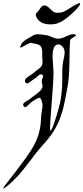

<svg xmlns="http://www.w3.org/2000/svg" viewBox="-94 -966 512 1178"><path d="M173.8 -932.6Q173.8 -932.6 178.7 -932.6Q194.3 -932.6 214.8 -910.6Q235.4 -888.7 252 -887.7H260.7Q282.2 -887.7 297.4 -894.5Q312.5 -901.4 336.4 -917Q360.4 -932.6 380.9 -942.4Q388.7 -946.3 393.6 -946.3Q397.5 -946.3 397.5 -943.4Q397.5 -926.8 340.8 -876.5Q284.2 -826.2 245.1 -819.3Q230.5 -816.4 215.8 -816.4Q143.6 -816.4 126 -870.1Q125 -872.1 125 -875Q125 -879.9 128.4 -884.8Q131.8 -889.6 137.7 -895.5Q143.6 -901.4 146.5 -905.3Q148.4 -908.2 152.3 -914.1Q156.2 -919.9 158.2 -922.9Q160.2 -925.8 164.6 -928.7Q168.9 -931.6 173.8 -932.6ZM302.7 -643.6Q302.7 -666 290 -679.7Q277.3 -693.4 263.7 -693.4Q228.5 -693.4 228.5 -619.1Q228.5 -603.5 231.4 -569.3Q234.4 -535.2 234.4 -515.6Q234.4 -476.6 223.6 -340.8Q212.9 -205.1 212.9 -179.7Q212.9 -165 215.8 -165Q223.6 -165 243.2 -225.1Q262.7 -285.2 273.4 -330.1Q288.1 -393.6 288.1 -483.4V-518.6Q288.1 -568.4 295.4 -598.6Q302.7 -628.9 302.7 -643.6ZM373 -749Q373 -747.1 355 -736.3Q336.9 -725.6 335.9 -716.8Q333 -688.5 332 -586.9Q331.1 -485.4 318.4 -422.9Q316.4 -412.1 311 -384.3Q305.7 -356.4 303.7 -346.7Q301.8 -336.9 296.9 -314.9Q292 -293 288.1 -280.8Q284.2 -268.6 277.8 -250Q271.5 -231.4 263.7 -214.8Q255.9 -198.2 246.1 -179.7Q231.4 -153.3 212.4 -128.4Q193.4 -103.5 168.9 -76.2Q144.5 -48.8 131.8 -33.2Q127.9 -28.3 103.5 3.9Q79.1 36.1 72.3 44.9Q65.4 53.7 45.4 78.6Q25.4 103.5 13.7 115.7Q2 127.9 -15.1 144.5Q-32.2 161.1 -47.9 173.8Q-70.3 191.4 -73.2 191.4Q-74.2 191.4 -74.2 189.5Q-74.2 183.6 -31.2 129.9Q11.7 76.2 63.5 4.4Q115.2 -67.4 131.8 -111.3Q142.6 -136.7 148.4 -164.1Q154.3 -191.4 155.3 -205.1Q156.2 -218.8 159.2 -260.7Q160.2 -271.5 163.6 -290.5Q167 -309.6 167 -319.3Q167 -332 161.1 -349.1Q155.3 -366.2 147.5 -366.2Q141.6 -366.2 128.4 -357.9Q115.2 -349.6 111.3 -347.7Q101.6 -343.8 84.5 -326.2Q67.4 -308.6 60.5 -308.6Q55.7 -308.6 51.8 -314Q47.9 -319.3 47.9 -324.2Q47.9 -331.1 56.2 -337.4Q64.5 -343.8 77.1 -350.6Q89.8 -357.4 95.7 -363.3Q101.6 -369.1 122.1 -383.3Q142.6 -397.5 154.8 -411.1Q167 -424.8 167 -439.5Q167 -443.4 164.6 -452.6Q162.1 -461.9 162.1 -467.8Q162.1 -473.6 166 -483.9Q169.9 -494.1 169.9 -498Q169.9 -509.8 156.2 -509.8Q148.4 -509.8 134.8 -496.6Q121.1 -483.4 114.3 -480.5Q108.4 -477.5 93.8 -465.8Q79.1 -454.1 72.3 -454.1Q66.4 -454.1 62.5 -459.5Q58.6 -464.8 58.6 -470.7Q58.6 -479.5 69.3 -488.3Q80.1 -497.1 96.2 -507.3Q112.3 -517.6 120.1 -525.4Q125 -530.3 138.7 -539.6Q152.3 -548.8 159.7 -559.1Q167 -569.3 167 -585.9Q167 -589.8 166 -601.1Q165 -612.3 165 -620.1V-644.5Q165 -670.9 155.8 -682.1Q146.5 -693.4 126 -696.8Q105.5 -700.2 101.6 -702.1Q100.6 -703.1 96.7 -703.1Q86.9 -703.1 61.5 -688.5Q36.1 -673.8 32.2 -673.8Q29.3 -673.8 29.3 -675.8Q29.3 -678.7 30.3 -680.7Q37.1 -698.2 46.4 -708Q55.7 -717.8 74.7 -728.5Q93.8 -739.3 101.6 -744.1Q118.2 -755.9 139.6 -755.9Q146.5 -755.9 154.3 -754.9Q162.1 -753.9 172.9 -752.4Q183.6 -751 189.5 -750Q203.1 -749 224.6 -738.8Q246.1 -728.5 262.7 -728.5Q281.2 -728.5 310.5 -742.2Q339.8 -755.9 352.5 -755.9Q373 -755.9 373 -749Z"/></svg>

Font: Isabella
Style: Medium
Weight: 500
Designer: John Stracke
Version: Version 001.202